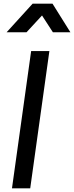

<svg xmlns="http://www.w3.org/2000/svg" viewBox="-20 -1022 402 1042"><path d="M45 0H144L248 -745H149ZM16 -847H124L208 -938L267 -847H362L265 -1002H157Z"/></svg>

Font: Mluvka Medium
Style: Italic
Weight: 500
Italic angle: -8°
Designer: Modified by Jiří Krblich, Original typeface by Gumpita Rahayu
Foundry: Gumpita Rahayu & Jiří Krblich
Version: Version 2.000;Glyphs 3.1.1 (3134)